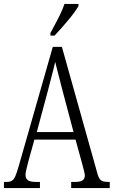

<svg xmlns="http://www.w3.org/2000/svg" viewBox="-20 -951 575 971"><path d="M0 -31H14Q30 -31 40 -37Q50 -43 57.5 -60Q65 -77 75 -112L247 -714H293L473 -72Q480 -47 491 -39Q502 -31 527 -31H535V0H340V-31H359Q387 -31 398 -39Q409 -47 409 -65Q409 -74 395 -125L362 -245H154L124 -137Q109 -82 109 -67Q109 -49 120.5 -40Q132 -31 161 -31H182V0H0ZM352 -283 298 -486Q267 -604 259 -638Q254 -613 235 -542Q233 -533 224 -499L166 -283ZM235 -784 250 -812Q267 -843 282.5 -874.5Q298 -906 306 -931H377V-921Q364 -896 327.5 -852Q291 -808 256 -771H235Z"/></svg>

Font: Noto Serif CondLight
Style: Regular
Weight: 300
Width: 3
Designer: Monotype Design Team
Foundry: Monotype Imaging Inc.
Version: Version 1.001